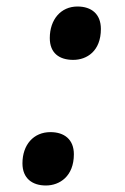

<svg xmlns="http://www.w3.org/2000/svg" viewBox="-20 -562 385 590"><path d="M205 -378C247 -378 290 -405 290 -473C290 -519 261 -542 218 -542C167 -542 133 -502 133 -445C133 -399 162 -378 205 -378ZM121 8C163 8 207 -20 207 -88C207 -134 177 -156 135 -156C83 -156 49 -117 49 -60C49 -14 79 8 121 8Z"/></svg>

Font: Noto Serif Display Condensed ExtraBold
Style: Italic
Weight: 800
Width: 3
Italic angle: -12°
Designer: Monotype Design Team
Foundry: Monotype Imaging Inc.
Version: Version 2.009